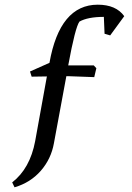

<svg xmlns="http://www.w3.org/2000/svg" viewBox="-20 -708 564 819"><path d="M397 -688Q475 -688 510 -639L450 -557L426 -564L423 -636Q355 -636 319 -616Q301 -592 271 -429H380L391 -417L382 -379L272 -383H263L210 -97Q198 -30 154 20.5Q110 71 42 91L32 70Q108 11 130 -106L180 -382L115 -381L108 -403L191 -440Q235 -688 397 -688Z"/></svg>

Font: Fenix
Style: Regular
Weight: 400
Designer: Fernando Diaz
Foundry: Fernando Diaz
Version: 004.301